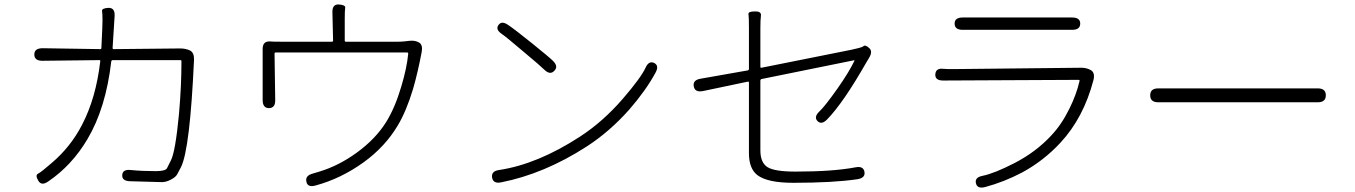

<svg xmlns="http://www.w3.org/2000/svg" viewBox="-20 -809 6040 856"><path d="M195 0Q165 21 151 -3Q136 -28 149.5 -34.5Q163 -41 210 -82Q295 -154 346 -253Q408 -372 427 -536Q428 -541 423 -541L169 -538Q133 -538 133 -566Q133 -594 170 -594L427 -590Q432 -590 432 -595L436 -682Q437 -700 437 -718Q437 -748 435 -760Q433 -772 463 -774Q493 -775 491 -738L482 -595Q482 -590 487 -590L784 -593Q807 -593 827 -584Q846 -574 845 -543Q827 -145 787 -64Q779 -48 770 -32Q764 -20 742.5 -8.5Q721 3 702 3Q684 3 666 2L560 -1Q523 -2 525 -29Q527 -55 563 -51Q614 -46 674 -46Q719 -46 725 -60Q733 -77 742 -94Q762 -133 778 -301Q789 -426 789 -536Q789 -541 784 -541H483Q477 -541 476 -535Q452 -327 370 -189Q301 -72 195 0Z M1387 18Q1351 28 1346 1Q1340 -26 1374 -35L1404 -44Q1490 -70 1570 -128Q1654 -189 1701 -264Q1741 -328 1769 -423Q1794 -506 1800 -570Q1800 -575 1795 -575H1209Q1204 -575 1204 -570L1207 -364Q1208 -327 1179 -327Q1151 -327 1151 -363V-591Q1151 -628 1188 -624Q1194 -623 1239 -623H1460Q1465 -623 1465 -628L1462 -754Q1461 -791 1491 -789Q1521 -787 1519 -774.5Q1517 -762 1517 -727V-628Q1517 -623 1522 -623H1754Q1771 -623 1788 -625L1805 -627Q1831 -630 1849 -619Q1866 -608 1860 -577Q1843 -487 1822 -414Q1792 -314 1753 -249Q1697 -155 1602 -86Q1501 -13 1387 18Z M2214 4Q2179 11 2174 -17Q2169 -46 2205 -51Q2377 -77 2566 -200Q2669 -267 2757 -369Q2838 -463 2858 -507Q2873 -540 2897 -528Q2920 -516 2902 -484Q2859 -405 2785 -320Q2698 -222 2596 -156Q2407 -34 2214 4ZM2451 -493Q2432 -473 2406 -499Q2389 -516 2317 -576Q2236 -645 2218 -657Q2188 -677 2202 -697Q2216 -718 2245 -698Q2271 -681 2352 -616Q2430 -553 2445 -538Q2471 -513 2451 -493Z M3517 6Q3402 6 3357 -28Q3319 -57 3319 -126V-441Q3319 -446 3314 -445L3114 -403Q3078 -396 3073 -424Q3068 -452 3103 -458L3313 -495Q3319 -496 3319 -502V-684Q3319 -734 3317 -746Q3315 -758 3345 -758Q3375 -759 3372.5 -739.5Q3370 -720 3370 -684V-511Q3370 -506 3375 -507L3775 -587Q3792 -591 3809 -595Q3823 -598 3831 -604Q3839 -610 3856 -594Q3872 -579 3854 -550Q3851 -545 3842 -530Q3740 -351 3668 -277Q3643 -251 3625 -269Q3607 -287 3633 -312Q3657 -334 3715 -416Q3764 -486 3789 -537Q3791 -541 3786 -540L3377 -457Q3370 -456 3370 -449V-139Q3370 -84 3401.5 -64Q3433 -44 3526 -44Q3694 -44 3794 -63Q3829 -70 3834 -43Q3839 -16 3803 -10Q3694 6 3517 6Z M4372 25Q4337 34 4331 8Q4325 -18 4360 -25Q4414 -36 4505 -83Q4599 -132 4665 -203Q4712 -252 4747 -323Q4779 -387 4793 -448Q4794 -453 4789 -453L4185 -450Q4148 -450 4150 -478Q4152 -507 4188 -502Q4196 -501 4234 -501L4801 -507Q4825 -507 4844 -496Q4863 -484 4855 -452Q4811 -284 4708 -173Q4633 -92 4537 -40Q4457 2 4372 25ZM4272 -676Q4236 -676 4236 -704Q4236 -731 4272 -731H4760Q4796 -731 4796 -704Q4796 -676 4760 -676Z M5144 -353Q5108 -353 5108 -384Q5108 -415 5144 -415H5855Q5891 -415 5891 -384Q5891 -353 5855 -353Z"/></svg>

Font: Resource Han Rounded CN Light
Style: Regular
Weight: 300
Designer: Cyano Hao (round all glyphs); Ryoko NISHIZUKA 西塚涼子 (kana, bopomofo & ideographs); Paul D. Hunt (Latin, Greek & Cyrillic)
Foundry: Cyano Hao
Version: 0.990